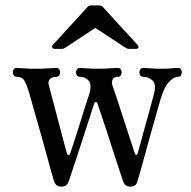

<svg xmlns="http://www.w3.org/2000/svg" viewBox="-20 -683 710 715"><path d="M208 12Q188 12 181 -9Q179 -15 172 -39.5Q165 -64 155.5 -99.5Q146 -135 135 -174Q124 -213 113.5 -249Q103 -285 96 -311Q89 -337 86 -345Q77 -374 69 -385.5Q61 -397 42 -397Q35 -397 31.5 -402Q28 -407 28 -414Q28 -420 31.5 -425Q35 -430 42 -430Q52 -430 71 -428.5Q90 -427 114 -427Q138 -427 159 -428.5Q180 -430 190 -430Q197 -430 200.5 -425Q204 -420 204 -414Q204 -407 200.5 -402Q197 -397 190 -397Q173 -397 165.5 -388Q158 -379 162 -365Q164 -358 171 -331Q178 -304 187.5 -268.5Q197 -233 206 -198.5Q215 -164 221.5 -139.5Q228 -115 229 -112Q231 -106 235.5 -106Q240 -106 241 -110Q243 -117 250.5 -139Q258 -161 267.5 -191Q277 -221 286 -250.5Q295 -280 302.5 -302.5Q310 -325 312 -332Q323 -367 310.5 -382Q298 -397 277 -397Q270 -397 266.5 -402Q263 -407 263 -414Q263 -420 266.5 -425Q270 -430 277 -430Q287 -430 304 -428.5Q321 -427 345 -427Q369 -427 389 -428.5Q409 -430 419 -430Q426 -430 429.5 -425Q433 -420 433 -414Q433 -407 429.5 -402Q426 -397 419 -397Q404 -397 399.5 -387Q395 -377 398 -367Q401 -359 410 -332Q419 -305 430.5 -269.5Q442 -234 453.5 -199Q465 -164 473 -139.5Q481 -115 482 -112Q484 -106 487.5 -106Q491 -106 492 -110Q494 -116 500 -138Q506 -160 514 -189.5Q522 -219 530.5 -249Q539 -279 545 -302Q551 -325 553 -332Q563 -367 549 -382Q535 -397 513 -397Q506 -397 502.5 -402Q499 -407 499 -414Q499 -420 502.5 -425Q506 -430 513 -430Q524 -430 541 -428.5Q558 -427 582 -427Q605 -427 619 -428.5Q633 -430 643 -430Q650 -430 653.5 -425Q657 -420 657 -414Q657 -407 653.5 -402Q650 -397 643 -397Q627 -397 609 -377.5Q591 -358 578 -314Q576 -307 567 -275.5Q558 -244 546 -201.5Q534 -159 522.5 -116.5Q511 -74 502.5 -44Q494 -14 492 -8Q489 2 483 7Q477 12 464 12Q445 12 438 -9Q436 -16 426 -45Q416 -74 403.5 -113.5Q391 -153 378 -193Q365 -233 355 -261.5Q345 -290 343 -297Q342 -303 337.5 -303Q333 -303 331 -298Q325 -279 314.5 -247Q304 -215 292 -178Q280 -141 268.5 -105.5Q257 -70 248 -44Q239 -18 236 -8Q232 2 226.5 7Q221 12 208 12ZM184 -501Q177 -501 174.5 -506Q172 -511 177 -516L306 -657Q312 -663 321 -663H348Q357 -663 363 -657L492 -516Q497 -511 495.5 -506Q494 -501 486 -501H460Q456 -501 453 -502.5Q450 -504 446 -506L335 -579L224 -506Q220 -504 217.5 -502.5Q215 -501 210 -501Z"/></svg>

Font: Zen Old Mincho
Style: Regular
Weight: 400
Designer: Yoshimichi Ohira
Foundry: Positype
Version: Version 1.001